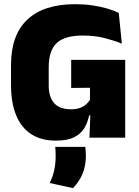

<svg xmlns="http://www.w3.org/2000/svg" viewBox="-20 -674 681 940"><path d="M254 14.5Q181 14.5 132 -17.8Q83 -50 58.5 -111Q34 -172 34 -257.5V-356.5Q34 -503 114 -578.2Q194 -653.5 347.5 -653.5Q392.5 -653.5 431.8 -647.8Q471 -642 503.8 -632.5Q536.5 -623 561.5 -611L576.5 -460.5Q537.5 -476 490.8 -488Q444 -500 384 -500Q297.5 -500 258 -463.5Q218.5 -427 218.5 -344.5V-255.5Q218.5 -200 244.8 -169.5Q271 -139 328.5 -139Q352.5 -139 370.2 -145.2Q388 -151.5 400.2 -162Q412.5 -172.5 420.5 -185V-295L443 -244.5L328.5 -243.5V-381H593V-109H416.5Q409 -73 391.8 -45.2Q374.5 -17.5 341.8 -1.5Q309 14.5 254 14.5ZM423 -131H593V0H418ZM397.5 45Q398.5 54 399.5 65Q400.5 76 400.5 87Q400.5 134 385.8 172.8Q371 211.5 337.5 247L223.5 222Q237.5 193.5 245 161.2Q252.5 129 252.5 88.5Q252.5 77.5 252 67.2Q251.5 57 250.5 45Z"/></svg>

Font: Anek Latin Medium ExtraBold
Style: Regular
Weight: 800
Version: Version 1.003